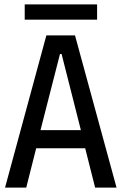

<svg xmlns="http://www.w3.org/2000/svg" viewBox="-20 -858 556 878"><path d="M3 0 192 -696H323L513 0H415L362 -210L411 -180H106L153 -210L100 0ZM154 -219 123 -263H393L361 -219L251 -653L303 -611H212L265 -653ZM93 -768V-838H424V-768Z"/></svg>

Font: Ruda Medium
Style: Regular
Weight: 500
Version: Version 2.001